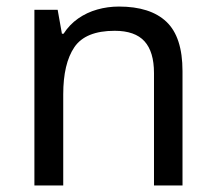

<svg xmlns="http://www.w3.org/2000/svg" viewBox="-20 -566 658 586"><path d="M343 -546Q439 -546 488 -499.5Q537 -453 537 -349V0H450V-343Q450 -408 421 -440Q392 -472 330 -472Q241 -472 207 -422Q173 -372 173 -278V0H85V-536H156L169 -463H174Q192 -491 218.5 -509.5Q245 -528 277 -537Q309 -546 343 -546Z"/></svg>

Font: lguzrati15
Style: Book
Weight: 400
Designer: Jelle Bosma - Monotype Design Team, Universal Thirst
Foundry: Monotype Imaging Inc.
Version: Version 2.106